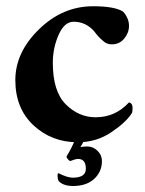

<svg xmlns="http://www.w3.org/2000/svg" viewBox="-20 -458 477 630"><path d="M244.1 24.4Q259.8 22.5 265.6 22.5Q285.2 22.5 299.8 36.6Q314.5 50.8 314.5 70.3Q314.5 105.5 289.1 128.9Q263.7 152.3 219.7 152.3Q188.5 152.3 172.9 136.7Q168.9 130.9 168.9 117.2Q168.9 110.4 171.9 110.4Q201.2 125 218.8 125Q261.7 125 261.7 95.7Q261.7 63.5 236.3 63.5Q227.5 63.5 210.9 70.3Q208 70.3 203.1 64.9Q198.2 59.6 198.2 55.7Q215.8 26.4 225.6 2H256.8Q249 15.6 244.1 24.4ZM403.3 -373Q403.3 -350.6 387.7 -331.5Q372.1 -312.5 346.7 -312.5Q338.9 -312.5 332 -314.9Q325.2 -317.4 318.8 -323.2Q312.5 -329.1 308.1 -333Q303.7 -336.9 296.9 -345.2Q290 -353.5 288.1 -356.4Q260.7 -386.7 221.7 -386.7Q191.4 -386.7 172.4 -343.8Q153.3 -300.8 153.3 -252Q153.3 -158.2 195.8 -115.7Q238.3 -73.2 293.9 -73.2Q358.4 -73.2 403.3 -122.1Q415 -119.1 415 -104.5Q415 -89.8 412.1 -85.9Q392.6 -55.7 344.2 -23.4Q295.9 8.8 235.4 8.8Q149.4 8.8 89.8 -46.9Q30.3 -102.5 30.3 -195.3Q30.3 -286.1 107.9 -361.8Q185.5 -437.5 285.2 -437.5Q356.4 -437.5 383.8 -419.9Q403.3 -398.4 403.3 -373Z"/></svg>

Font: Crimson
Style: Bold
Weight: 700
Version: Version 0.8 ; ttfautohint (v1.00) -l 8 -r 50 -G 200 -x 14 -D